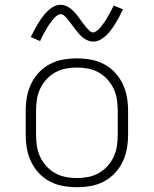

<svg xmlns="http://www.w3.org/2000/svg" viewBox="-20 -771 640 799"><path d="M300 8Q271 8 242.5 3Q214 -2 188 -15.5Q162 -29 142 -50.5Q122 -72 109.5 -98Q97 -124 92 -152.5Q87 -181 87 -210V-310Q87 -339 92 -367.5Q97 -396 109.5 -422Q122 -448 142 -469.5Q162 -491 188 -504.5Q214 -518 242.5 -523Q271 -528 300 -528Q329 -528 357.5 -523Q386 -518 412 -504.5Q438 -491 458 -469.5Q478 -448 490.5 -422Q503 -396 508 -367.5Q513 -339 513 -310V-210Q513 -181 508 -152.5Q503 -124 490.5 -98Q478 -72 458 -50.5Q438 -29 412 -15.5Q386 -2 357.5 3Q329 8 300 8ZM300 -30Q323 -30 346.5 -34.5Q370 -39 390.5 -50.5Q411 -62 427 -79.5Q443 -97 453 -118.5Q463 -140 466.5 -163.5Q470 -187 470 -210V-310Q470 -333 466.5 -356.5Q463 -380 453 -401.5Q443 -423 427 -440.5Q411 -458 390.5 -469.5Q370 -481 346.5 -485.5Q323 -490 300 -490Q277 -490 253.5 -485.5Q230 -481 209.5 -469.5Q189 -458 173 -440.5Q157 -423 147 -401.5Q137 -380 133.5 -356.5Q130 -333 130 -310V-210Q130 -187 133.5 -163.5Q137 -140 147 -118.5Q157 -97 173 -79.5Q189 -62 209.5 -50.5Q230 -39 253.5 -34.5Q277 -30 300 -30ZM368 -598Q358 -598 349.5 -601Q341 -604 333 -609Q325 -614 318.5 -620Q312 -626 306 -633Q300 -640 294.5 -647.5Q289 -655 283.5 -662Q278 -669 272 -677.5Q266 -686 260.5 -692.5Q255 -699 247.5 -705.5Q240 -712 232 -712Q228 -712 224 -710Q220 -708 217 -706Q214 -704 210.5 -700.5Q207 -697 203 -693Q199 -689 198 -687Q197 -685 195 -682.5Q193 -680 190.5 -677Q188 -674 186 -671Q184 -668 181.5 -664.5Q179 -661 177 -657Q175 -653 172.5 -649Q170 -645 167.5 -640.5Q165 -636 162.5 -631.5Q160 -627 157.5 -622Q155 -617 152 -611.5Q149 -606 147 -600L108 -617Q113 -626 117.5 -635Q122 -644 126 -651.5Q130 -659 134.5 -666.5Q139 -674 143 -680.5Q147 -687 151 -692.5Q155 -698 159 -703.5Q163 -709 167 -713.5Q171 -718 177 -724Q183 -730 189 -734.5Q195 -739 202 -743Q209 -747 216.5 -749Q224 -751 232 -751Q242 -751 250.5 -748Q259 -745 267 -740Q275 -735 281.5 -729Q288 -723 294 -716Q300 -709 305.5 -701.5Q311 -694 316.5 -686.5Q322 -679 328 -671Q334 -663 339.5 -656.5Q345 -650 352.5 -643Q360 -636 368 -636Q372 -636 376 -638.5Q380 -641 383 -643Q386 -645 389.5 -648Q393 -651 397 -655.5Q401 -660 402 -662Q403 -664 405 -666.5Q407 -669 409.5 -672Q412 -675 414 -678Q416 -681 418.5 -684.5Q421 -688 423 -692Q425 -696 427.5 -700Q430 -704 432.5 -708.5Q435 -713 437.5 -717.5Q440 -722 442.5 -727Q445 -732 448 -737.5Q451 -743 453 -748L492 -732Q487 -722 482.5 -713.5Q478 -705 474 -697Q470 -689 465.5 -682Q461 -675 457 -668.5Q453 -662 449 -656Q445 -650 441 -645Q437 -640 433 -635Q429 -630 423 -624.5Q417 -619 411 -614.5Q405 -610 398 -606Q391 -602 383.5 -600Q376 -598 368 -598Z"/></svg>

Font: Iosevka Aile Extralight
Style: Regular
Weight: 200
Designer: Belleve Invis
Foundry: Belleve Invis
Version: Version 31.1.0; ttfautohint (v1.8.4)